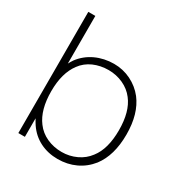

<svg xmlns="http://www.w3.org/2000/svg" viewBox="-177 -881 975 1029"><g transform="rotate(30 310.5 -367.0)"><path d="M579 -282.5Q579 -153.5 520 -76Q484 -31 434 -7.8Q384 15.5 324 15.5Q264 15.5 214.8 -9.2Q165.5 -34 133.5 -81Q126.5 -91 113.5 -114.5V0H73V-750H116.5V-455Q120 -461.5 124 -468.5Q128 -475.5 133.5 -483.5Q150 -506 171.8 -523.8Q193.5 -541.5 219.2 -553.5Q245 -565.5 273.8 -571.8Q302.5 -578 332.5 -578Q388.5 -578 437.5 -554Q486.5 -530 520 -487.5Q579 -410.5 579 -282.5ZM532.5 -282.5Q532.5 -398 483.5 -460.5Q456.5 -496 414.2 -515.2Q372 -534.5 324 -534.5Q299.5 -534.5 276 -529.8Q252.5 -525 231.5 -515.8Q210.5 -506.5 193 -492.5Q175.5 -478.5 162.5 -460.5Q113.5 -395.5 113.5 -282.5Q113.5 -168 162.5 -103Q189.5 -66.5 232 -47.2Q274.5 -28 324 -28Q372 -28 414.2 -47.8Q456.5 -67.5 483.5 -104Q532.5 -166.5 532.5 -282.5Z"/></g></svg>

Font: Russisch Sans ExtraLight
Style: Regular
Weight: 200
Width: 4
Designer: Michael Sharanda (font) & Cristiano Sobral (main changes)
Foundry: Michael Sharanda
Version: Version 2.00;September 8, 2020;FontCreator 13.0.0.2681 64-bi